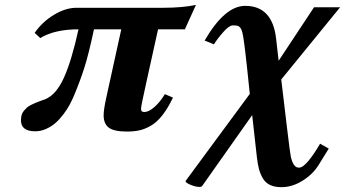

<svg xmlns="http://www.w3.org/2000/svg" viewBox="-20 -526 1414 787"><path d="M571.8 -66.9Q589.4 -66.9 612.5 -86.9Q635.7 -106.9 655.8 -140.1L689 -126Q668 -82 645.5 -53.5Q623 -24.9 598.4 -10.7Q573.7 3.4 551.5 8.3Q529.3 13.2 500 13.2Q446.8 13.2 425.8 -2.9Q404.8 -19 404.8 -53.2Q404.8 -76.2 415 -123L477.1 -405.8H365.2Q343.8 -305.7 326.9 -252Q310.1 -198.2 283.2 -133.8Q274.9 -114.3 264.9 -95.7Q254.9 -77.1 239.5 -56.9Q224.1 -36.6 207.5 -22Q190.9 -7.3 168.9 2.4Q147 12.2 124 12.2Q65.9 12.2 65.9 -33.2Q65.9 -44.9 68.8 -54.9Q71.8 -64.9 78.4 -72.5Q85 -80.1 90.8 -85.4Q96.7 -90.8 107.9 -96.2Q119.1 -101.6 125.7 -104.5Q132.3 -107.4 146 -112.3Q159.7 -117.2 165 -119.1Q210 -137.2 241.7 -206.8Q273.4 -276.4 301.8 -405.8Q204.1 -405.8 145 -370.1L122.1 -391.1Q153.3 -436.5 201.2 -465.3Q249 -494.1 293 -494.1H648.9Q728 -494.1 783.2 -505.9L737.8 -405.8H627.9L579.1 -185.1Q558.1 -90.8 558.1 -81.1Q558.1 -72.8 561.3 -69.8Q564.5 -66.9 571.8 -66.9Z M1132.8 -200.2 1156.7 0Q1168.5 98.6 1171.9 115.2Q1180.7 156.2 1199.7 160.6Q1202.6 161.1 1206.1 161.1Q1221.7 161.1 1245.4 132.1Q1269 103 1292 63L1327.6 83L1285.6 150.9Q1262.2 188.5 1220 214.8Q1177.7 241.2 1133.8 241.2Q1106 241.2 1086.9 232.2Q1067.9 223.1 1057.1 204.6Q1046.4 186 1041.3 166Q1036.1 146 1032.7 116.2L1013.7 -54.2L809.1 235.8Q806.2 240.2 796.9 240.2Q782.2 240.2 761.5 231.7Q740.7 223.1 740.7 216.8V215.8L1003.9 -141.1L992.7 -248Q979.5 -371.6 973.1 -394Q967.3 -416.5 953.6 -420.4Q947.3 -421.9 934.1 -421.9Q919.4 -421.9 895 -394.3Q870.6 -366.7 856.9 -344.2L818.8 -359.9Q901.4 -502 984.9 -502Q1096.7 -502 1111.8 -367.2L1122.1 -276.9L1267.1 -496.1H1374Z"/></svg>

Font: Linguistics Pro
Style: Bold Italic
Weight: 700
Italic angle: -12°
Designer: Stefan Peev, Context Ltd
Foundry: Stefan Peev, Context Ltd
Version: Version 001.000